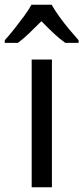

<svg xmlns="http://www.w3.org/2000/svg" viewBox="-55 -786 350 806"><path d="M163 0H78V-536H163ZM162 -766Q174 -744 193.5 -717Q213 -690 235 -663.5Q257 -637 275 -617V-606H219Q195 -623 169.5 -647Q144 -671 119 -697Q93 -671 68 -647Q43 -623 20 -606H-35V-617Q-16 -638 5 -664.5Q26 -691 45.5 -717.5Q65 -744 77 -766Z"/></svg>

Font: Noto Sans Thai SemiCondensed
Style: Regular
Weight: 400
Width: 4
Designer: Monotype Design Team
Foundry: Monotype Imaging Inc.
Version: Version 2.001